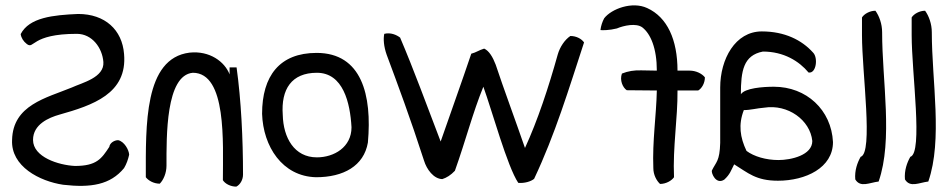

<svg xmlns="http://www.w3.org/2000/svg" viewBox="-20 -662 3539 715"><path d="M461 -86C457 -68 451 -51 442 -36C391 26 319 38 215 26C128 13 20 -42 25 -141C28 -271 152 -297 247 -336C286 -354 369 -373 365 -431C361 -484 323 -536 266 -536C95 -536 108 -477 80 -498C67 -508 59 -521 57 -535C89 -597 178 -606 271 -610C371 -610 435 -551 442 -461C455 -313 325 -270 201 -235C162 -224 103 -199 103 -141C103 -77 198 -47 259 -44C340 -44 358 -71 387 -115C389 -130 406 -140 420 -140C443 -135 460 -104 461 -86Z M885 -12C885 8 874 26 860 33C838 33 818 22 810 9C810 -131 825 -391 698 -391C597 -382 600 -154 600 -45C600 -18 589 8 575 22C553 22 533 11 523 -2C523 -194 516 -445 686 -466C761 -474 817 -432 835 -385V-411H861C878 -289 885 -145 885 -12Z M1350 -131C1335 -44 1259 -2 1157 -2C1031 -5 960 -117 956 -238C956 -379 1021 -465 1159 -465C1327 -465 1366 -308 1350 -131ZM1289 -188C1284 -279 1258 -391 1160 -391C1066 -391 1026 -330 1033 -234C1035 -149 1076 -76 1160 -76C1224 -76 1289 -114 1289 -188Z M2155 -504C2098 -330 2047 -161 1969 4C1957 14 1933 21 1910 19C1869 -42 1812 -251 1780 -339C1740 -241 1715 -141 1674 -26C1659 -10 1643 0 1627 5C1595 4 1569 -31 1559 -64C1508 -222 1462 -345 1420 -458C1409 -489 1407 -517 1411 -536C1435 -542 1457 -532 1470 -522C1520 -405 1569 -271 1621 -135C1656 -236 1700 -358 1735 -462C1754 -467 1763 -475 1783 -481C1801 -473 1815 -450 1826 -421C1853 -339 1903 -204 1935 -111C1982 -213 2023 -337 2057 -459C2065 -487 2083 -514 2104 -528C2127 -528 2146 -517 2155 -504Z M2605 -374C2605 -353 2594 -333 2580 -325H2503C2504 -222 2485 -114 2490 -2C2481 11 2460 23 2438 23C2425 11 2413 -11 2413 -36C2409 -137 2424 -230 2426 -325C2388 -325 2352 -326 2314 -326C2299 -336 2287 -363 2296 -388C2318 -397 2342 -401 2369 -400C2389 -400 2406 -399 2426 -399C2426 -482 2403 -536 2372 -560C2349 -577 2303 -567 2277 -556C2249 -549 2224 -549 2216 -550C2218 -566 2223 -581 2230 -594C2257 -629 2334 -658 2390 -632C2465 -598 2503 -514 2503 -399H2548C2572 -399 2594 -388 2605 -374Z M3082 -133C3082 -37 2980 11 2877 11C2795 11 2766 -18 2714 -50C2702 -27 2699 -13 2677 7C2646 27 2628 -18 2631 -27C2647 -60 2660 -61 2662 -130V-336C2662 -442 2718 -545 2817 -545C2902 -545 2966 -513 3008 -466C3027 -447 3020 -387 2991 -392C2956 -434 2899 -470 2821 -470C2748 -456 2739 -397 2739 -311C2754 -334 2821 -339 2862 -339C2983 -339 3076 -253 3082 -133ZM3005 -137C2997 -215 2914 -275 2826 -261C2799 -259 2775 -252 2750 -252C2729 -198 2736 -150 2760 -100C2788 -79 2833 -66 2879 -66C2926 -66 3005 -84 3005 -137Z M3265 -542C3265 -359 3306 -142 3252 14C3218 18 3184 38 3165 6C3162 -27 3173 -57 3185 -78C3233 -92 3190 -391 3190 -531V-597C3198 -610 3219 -622 3240 -622C3254 -603 3265 -573 3265 -542Z M3450 -542C3450 -359 3491 -142 3437 14C3403 18 3369 38 3350 6C3347 -27 3358 -57 3370 -78C3418 -92 3375 -391 3375 -531V-597C3383 -610 3404 -622 3425 -622C3439 -603 3450 -573 3450 -542Z"/></svg>

Font: Snowfall
Style: Rev
Weight: 400
Designer: Jasper
Foundry: Cannot Into Space Fonts
Version: Version 0.9